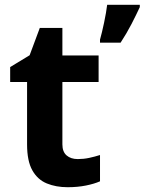

<svg xmlns="http://www.w3.org/2000/svg" viewBox="-20 -780 610 810"><path d="M308.1 -108.9Q332.5 -108.9 355.7 -113.8Q378.9 -118.7 401.9 -126V-15.1Q377.9 -4.4 342.5 2.7Q307.1 9.8 265.1 9.8Q216.3 9.8 177.5 -6.1Q138.7 -22 116.5 -61.3Q94.2 -100.6 94.2 -170.9V-434.1H22.9V-497.1L105 -546.9L147.9 -662.1H243.2V-545.9H396V-434.1H243.2V-170.9Q243.2 -139.6 261 -124.3Q278.8 -108.9 308.1 -108.9ZM569.8 -759.8V-750Q554.7 -717.3 534.7 -678.5Q514.6 -639.6 488.8 -600.1H401.9V-612.8Q410.2 -642.1 419.2 -684.8Q428.2 -727.5 432.1 -759.8Z"/></svg>

Font: Open Sans
Style: Bold
Weight: 700
Designer: Monotype Design Team
Foundry: Monotype Imaging Inc.
Version: Version 3.000; ttfautohint (v1.8.4)